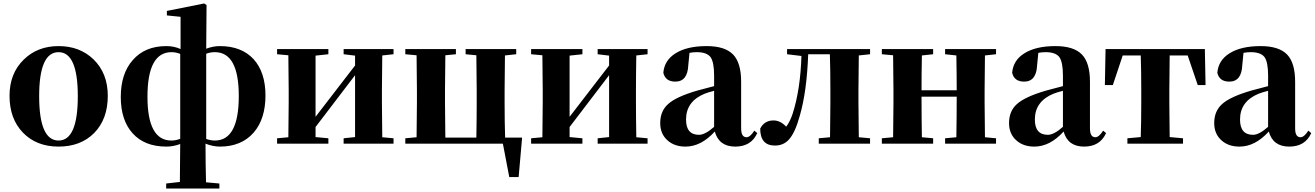

<svg xmlns="http://www.w3.org/2000/svg" viewBox="-20 -829 7587 1108"><path d="M112 -64Q35 -144 35 -276Q35 -406 118 -486Q197 -563 318 -563Q440 -563 519 -487Q602 -407 602 -276Q602 -142 524 -62Q446 17 318 17Q190 17 112 -64ZM429 -274Q429 -528 318 -528Q206 -528 206 -274Q206 -18 318 -18Q429 -18 429 -274Z M1170 -27Q1197 -18 1220 -18Q1358 -18 1358 -275Q1358 -528 1220 -528Q1193 -528 1170 -519ZM1020 -518Q995 -528 970 -528Q831 -528 831 -271Q831 -18 969 -18Q995 -18 1020 -28ZM1170 -548Q1210 -563 1249 -563Q1374 -563 1444 -487Q1512 -411 1512 -278Q1512 -143 1444 -64Q1373 17 1249 17Q1209 17 1166 0Q1166 116 1169 223L1246 230V259H939V230L1018 221Q1020 69 1020 2Q980 17 940 17Q815 17 746 -59Q677 -135 677 -269Q677 -404 746 -482Q816 -563 940 -563Q985 -563 1022 -546V-732L943 -740V-766L1158 -809L1172 -800Z M2186 -509Q2184 -393 2184 -308V-238Q2184 -153 2186 -37L2251 -31V0H1963V-31L2029 -38V-395L1801 -96V-38L1875 -31V0H1579V-31L1644 -37Q1646 -153 1646 -238V-308Q1646 -392 1644 -510L1579 -516V-546H1875V-516L1801 -508V-155L2029 -451V-508L1963 -516V-546H2251V-516Z M2993 -35 2973 193H2919L2882 0H2319V-31L2384 -37Q2386 -153 2386 -238V-308Q2386 -392 2384 -510L2319 -516V-546H2611V-516L2550 -510Q2548 -392 2548 -308V-238Q2548 -151 2550 -35H2729Q2731 -151 2731 -238V-308Q2731 -392 2729 -510L2667 -516V-546H2959V-516L2894 -509Q2892 -393 2892 -308V-238Q2892 -122 2895 -35Z M3652 -509Q3650 -393 3650 -308V-238Q3650 -153 3652 -37L3717 -31V0H3429V-31L3495 -38V-395L3267 -96V-38L3341 -31V0H3045V-31L3110 -37Q3112 -153 3112 -238V-308Q3112 -392 3110 -510L3045 -516V-546H3341V-516L3267 -508V-155L3495 -451V-508L3429 -516V-546H3717V-516Z M4101 -305Q4063 -295 4046 -288Q3939 -244 3939 -139Q3939 -51 4014 -51Q4049 -51 4101 -97ZM3903 -510 3887 -504ZM4350 -61Q4315 17 4223 17Q4129 17 4105 -70Q4026 17 3936 17Q3871 17 3831 -20Q3790 -57 3790 -119Q3790 -188 3836 -229Q3883 -271 4003 -306Q4031 -314 4101 -332V-393Q4101 -471 4080 -500Q4058 -528 4001 -528Q3979 -528 3959 -524L3952 -453Q3948 -358 3877 -358Q3820 -358 3808 -409Q3814 -481 3878 -521Q3944 -563 4058 -563Q4164 -563 4211 -514Q4257 -466 4257 -357V-88Q4257 -37 4288 -37Q4309 -37 4333 -75Z M4936 -509Q4934 -393 4934 -308V-238Q4934 -153 4936 -37L5001 -31V0H4705V-31L4770 -37Q4772 -153 4772 -238V-308Q4772 -429 4769 -516H4644Q4636 -301 4596 -163Q4569 -63 4532 -23Q4501 11 4452 11Q4367 11 4367 -87Q4391 -134 4444 -134Q4483 -134 4517 -98Q4538 -125 4554 -172Q4599 -312 4605 -506L4522 -516V-546H5001V-516Z M5664 -509Q5662 -393 5662 -308V-238Q5662 -153 5664 -37L5728 -31V0H5434V-31L5499 -37Q5501 -153 5501 -271H5298Q5298 -153 5300 -37L5365 -31V0H5069V-31L5134 -37Q5136 -153 5136 -238V-308Q5136 -392 5134 -510L5069 -516V-546H5365V-516L5300 -509Q5298 -399 5298 -308H5501Q5501 -399 5499 -509L5434 -516V-546H5728V-516Z M6114 -305Q6076 -295 6059 -288Q5952 -244 5952 -139Q5952 -51 6027 -51Q6062 -51 6114 -97ZM5916 -510 5900 -504ZM6363 -61Q6328 17 6236 17Q6142 17 6118 -70Q6039 17 5949 17Q5884 17 5844 -20Q5803 -57 5803 -119Q5803 -188 5849 -229Q5896 -271 6016 -306Q6044 -314 6114 -332V-393Q6114 -471 6093 -500Q6071 -528 6014 -528Q5992 -528 5972 -524L5965 -453Q5961 -358 5890 -358Q5833 -358 5821 -409Q5827 -481 5891 -521Q5957 -563 6071 -563Q6177 -563 6224 -514Q6270 -466 6270 -357V-88Q6270 -37 6301 -37Q6322 -37 6346 -75Z M6730 -509Q6728 -393 6728 -308V-238Q6728 -154 6730 -38L6807 -31V0H6486V-31L6563 -38Q6566 -125 6566 -238V-308Q6566 -422 6563 -509H6459L6402 -338H6356L6360 -546H6933L6937 -338H6892L6834 -509Z M7298 -305Q7260 -295 7243 -288Q7136 -244 7136 -139Q7136 -51 7211 -51Q7246 -51 7298 -97ZM7100 -510 7084 -504ZM7547 -61Q7512 17 7420 17Q7326 17 7302 -70Q7223 17 7133 17Q7068 17 7028 -20Q6987 -57 6987 -119Q6987 -188 7033 -229Q7080 -271 7200 -306Q7228 -314 7298 -332V-393Q7298 -471 7277 -500Q7255 -528 7198 -528Q7176 -528 7156 -524L7149 -453Q7145 -358 7074 -358Q7017 -358 7005 -409Q7011 -481 7075 -521Q7141 -563 7255 -563Q7361 -563 7408 -514Q7454 -466 7454 -357V-88Q7454 -37 7485 -37Q7506 -37 7530 -75Z"/></svg>

Font: Source Han Serif CN Heavy
Style: Regular
Weight: 900
Designer: Ryoko NISHIZUKA  (kana & ideographs); Frank Grießhammer (Latin, Greek & Cyrillic); Wenlong ZHANG  (bopomofo); Sandoll Co
Foundry: Adobe Systems Incorporated
Version: Version 1.000;PS 1;hotconv 16.6.53;makeotf.lib2.5.65590